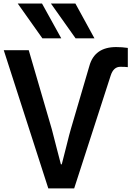

<svg xmlns="http://www.w3.org/2000/svg" viewBox="-20 -1053 734 1073"><path d="M1 -772.5H140.6L269.5 -331.1Q278.3 -298.8 296.9 -224.6Q315.4 -150.4 320.3 -134.8H325.2Q329.1 -147.5 349.6 -230.5Q370.1 -313.5 376 -332L479.5 -684.6Q508.8 -790 628.9 -790Q662.1 -790 694.3 -785.2V-677.7Q681.6 -679.7 652.3 -679.7Q614.3 -679.7 598.6 -630.9L394.5 0H250ZM79.1 -1033.2H214.8L322.3 -838.9H216.8ZM264.6 -1033.2H401.4L507.8 -838.9H402.3Z"/></svg>

Font: Gothic A1
Style: Bold
Weight: 700
Version: Version 2.50